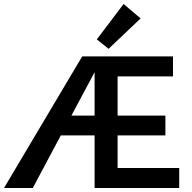

<svg xmlns="http://www.w3.org/2000/svg" viewBox="-20 -940 961 960"><path d="M683 -848 523 -696 464 -743 598 -920ZM568 -100H876V0H453V-263H284L144 0H0L391 -658H845V-558H568V-362H807V-263H568ZM337 -362H453V-579Z"/></svg>

Font: EauTest
Style: Bold
Weight: 700
Designer: Christian Thalmann (Catharsis Fonts)
Version: Version 0.001;PS 000.001;hotconv 1.0.88;makeotf.lib2.5.64775